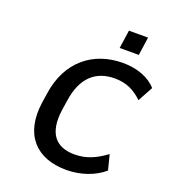

<svg xmlns="http://www.w3.org/2000/svg" viewBox="-164 -1051 1060 1183"><g transform="rotate(20 366.0 -459.0)"><path d="M496.6 -622.1C571.8 -622.1 626 -595.7 678.2 -545.9L731.9 -644.5C686.5 -697.8 604.5 -729 512.2 -729C315.4 -729 166.5 -610.4 135.3 -392.6L125.5 -328.1C94.7 -108.9 209.5 10.3 406.7 10.3C499 10.3 589.4 -21 650.4 -74.2L625 -173.3C558.6 -123.5 496.6 -96.7 421.9 -96.7C298.8 -96.7 234.4 -168.5 256.8 -328.1L266.6 -392.6C289.1 -551.3 373.5 -622.1 496.6 -622.1ZM585 -808.6 602.1 -928.2H476.6L459.5 -808.6Z"/></g></svg>

Font: Winston SemiBold
Style: Italic
Weight: 600
Italic angle: -8.13011°
Designer: Vernon Adams, Kim Jin-seong, David Berlow, Cristiano Sobral
Foundry: The Winston Project Authors
Version: Version 3.004